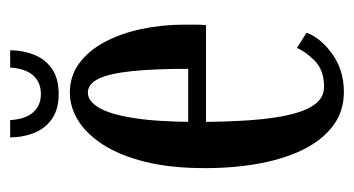

<svg xmlns="http://www.w3.org/2000/svg" viewBox="-180 -506 697 378"><g transform="rotate(-90 169.0 -317.5)"><path d="M176.5 10.5Q139 10.5 111 -10Q83 -30.5 64.2 -67.2Q45.5 -104 36 -154Q26.5 -204 26.5 -263Q26.5 -331.5 39.2 -381.8Q52 -432 73.5 -464.8Q95 -497.5 121.2 -513.2Q147.5 -529 175 -529Q207.5 -529 232.5 -510.8Q257.5 -492.5 274.5 -461Q291.5 -429.5 300.2 -388.8Q309 -348 309 -302.5Q309 -292 309 -281.8Q309 -271.5 308 -261H111V-296H222Q222 -362.5 217.5 -406.2Q213 -450 202.8 -471.8Q192.5 -493.5 175 -493.5Q158.5 -493.5 145.5 -471.8Q132.5 -450 125 -402.5Q117.5 -355 117.5 -278Q117.5 -221 120.8 -174.8Q124 -128.5 131.8 -95.8Q139.5 -63 152.8 -45.8Q166 -28.5 186.5 -28.5Q219 -28.5 237.5 -46.5Q256 -64.5 263 -82L293 -63Q283 -35 251 -12.2Q219 10.5 176.5 10.5ZM172.5 -551Q142 -551 123 -564.5Q104 -578 95.5 -600Q87 -622 87 -646.5H121Q123 -616 136.5 -601Q150 -586 172.5 -586Q195 -586 208.8 -601Q222.5 -616 224.5 -646.5H258.5Q258.5 -622 250 -600Q241.5 -578 222.5 -564.5Q203.5 -551 172.5 -551Z"/></g></svg>

Font: Imbue Thin 10pt Medium
Style: Regular
Weight: 500
Version: Version 1.102